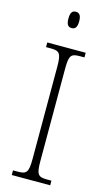

<svg xmlns="http://www.w3.org/2000/svg" viewBox="-137 -953 558 999"><g transform="rotate(15 142.0 -453.5)"><path d="M141 -819C158 -819 170 -829 170 -863C170 -897 158 -907 141 -907C123 -907 112 -897 112 -863C112 -829 123 -819 141 -819ZM38 0H245V-25H221C173 -25 163 -36 163 -109V-605C163 -679 173 -689 221 -689H245V-714H38V-689H63C110 -689 121 -679 121 -605V-109C121 -35 110 -25 63 -25H38Z"/></g></svg>

Font: Noto Serif Thai Condensed ExtraLight
Style: Regular
Weight: 200
Width: 3
Designer: Monotype Design Team
Foundry: Monotype Imaging Inc.
Version: Version 2.002